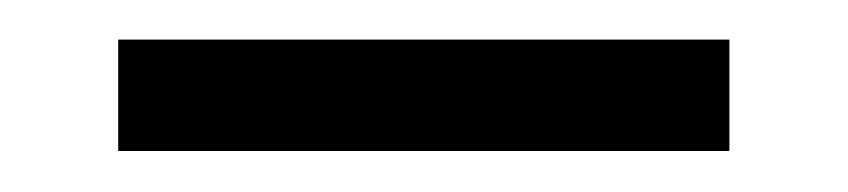

<svg xmlns="http://www.w3.org/2000/svg" viewBox="-20 -388 424 96"><path d="M344.7 -312.5H39.1V-368.2H344.7Z"/></svg>

Font: X Company
Style: Regular
Weight: 400
Designer: GGBotNet
Foundry: GGBotNet
Version: 0.90